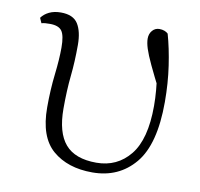

<svg xmlns="http://www.w3.org/2000/svg" viewBox="-65 -591 702 673"><g transform="rotate(10 285.5 -254.0)"><path d="M305 14Q217 14 163.5 -32Q110 -78 110 -183Q110 -246 116.5 -301.5Q123 -357 123 -398Q123 -441 111.5 -457Q100 -473 69 -473Q61 -473 53 -472.5Q45 -472 39 -470L31 -488Q41 -502 58.5 -510.5Q76 -519 100 -519Q144 -519 161 -492Q178 -465 178 -417Q178 -358 172.5 -306Q167 -254 167 -189Q167 -104 202 -63Q237 -22 313 -22Q387 -22 432.5 -78Q478 -134 478 -253Q478 -281 475.5 -309Q473 -337 468 -373L483 -370L488 -303Q460 -358 444 -392Q428 -426 421.5 -446.5Q415 -467 415 -482Q415 -499 425 -510.5Q435 -522 450 -522Q460 -522 468 -519Q476 -516 481 -511Q495 -462 504 -401Q513 -340 513 -273Q513 -122 456 -54Q399 14 305 14Z"/></g></svg>

Font: Noto Serif JP
Style: Regular
Weight: 200
Designer: Ryoko NISHIZUKA 西塚涼子 (kana & ideographs); Frank Grießhammer (Latin, Greek & Cyrillic); Wenlong ZHANG 张文龙 (bopomofo); San
Foundry: Adobe
Version: Version 2.001;hotconv 1.1.0;makeotfexe 2.6.0